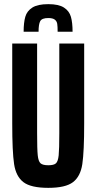

<svg xmlns="http://www.w3.org/2000/svg" viewBox="-20 -898 465 926"><path d="M39 -303V-688H159V-256Q159 -178 162 -149Q165 -120 175.5 -110.5Q186 -101 213 -101Q240 -101 250 -110.5Q260 -120 263 -149Q266 -178 266 -256V-688H386V-303Q386 -166 377 -106.5Q368 -47 332 -19.5Q296 8 213 8Q129 8 93 -19.5Q57 -47 48 -106.5Q39 -166 39 -303ZM330 -745H258Q258 -770 256 -783Q254 -796 244 -803.5Q234 -811 213 -811Q182 -811 174 -796Q166 -781 166 -745H94Q94 -789 102 -817Q110 -845 136 -861.5Q162 -878 213 -878Q263 -878 288.5 -861.5Q314 -845 322 -817Q330 -789 330 -745Z"/></svg>

Font: Saira ExtraCondensed
Style: Bold
Weight: 700
Width: 2
Designer: Hector Gatti with collaboration of the Omnibus-Type team
Foundry: Omnibus-Type
Version: Version 0.072; ttfautohint (v1.8)